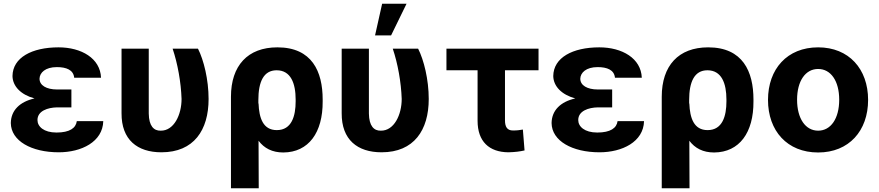

<svg xmlns="http://www.w3.org/2000/svg" viewBox="-20 -807 4716 1030"><path d="M38 -147C39 -51 149 10 295 10C417 10 531 -46 534 -157H392C387 -120 354 -96 283 -96C215 -96 181 -128 181 -163C181 -212 236 -230 286 -231H363V-327H286C229 -327 192 -349 192 -385C193 -417 223 -447 285 -447C336 -447 374 -432 378 -390H522C518 -494 417 -553 294 -553C151 -553 48 -498 47 -399C48 -344 92 -299 165 -279C86 -261 39 -215 38 -147Z M632 -546V-200C631 -57 717 10 846 10C1020 10 1099 -109 1099 -276C1099 -380 1073 -485 1042 -546H906C933 -466 951 -366 954 -276C954 -191 913 -105 842 -106C805 -105 779 -131 778 -198V-546Z M1219 -288V203H1368L1367 -52C1397 -12 1440 11 1500 11C1636 10 1712 -96 1711 -263V-273C1711 -423 1654 -553 1468 -553C1309 -553 1219 -455 1219 -288ZM1366 -252V-270C1366 -368 1394 -430 1464 -430C1540 -430 1566 -360 1566 -273V-263C1566 -185 1545 -109 1465 -109C1391 -109 1370 -174 1367 -252Z M1813 -546V-200C1812 -57 1898 10 2027 10C2201 10 2280 -109 2280 -276C2280 -380 2254 -485 2223 -546H2087C2114 -466 2132 -366 2135 -276C2135 -191 2094 -105 2023 -106C1986 -105 1960 -131 1959 -198V-546ZM1992 -617H2078L2161 -787H2030Z M2869 -546H2375V-430H2542V-159C2542 -48 2604 9 2707 10C2743 9 2768 6 2794 0L2785 -112C2766 -109 2756 -107 2732 -107C2701 -107 2689 -126 2689 -162V-430H2869Z M2939 -147C2940 -51 3050 10 3196 10C3318 10 3432 -46 3435 -157H3293C3288 -120 3255 -96 3184 -96C3116 -96 3082 -128 3082 -163C3082 -212 3137 -230 3187 -231H3264V-327H3187C3130 -327 3093 -349 3093 -385C3094 -417 3124 -447 3186 -447C3237 -447 3275 -432 3279 -390H3423C3419 -494 3318 -553 3195 -553C3052 -553 2949 -498 2948 -399C2949 -344 2993 -299 3066 -279C2987 -261 2940 -215 2939 -147Z M3530 -288V203H3679L3678 -52C3708 -12 3751 11 3811 11C3947 10 4023 -96 4022 -263V-273C4022 -423 3965 -553 3779 -553C3620 -553 3530 -455 3530 -288ZM3677 -252V-270C3677 -368 3705 -430 3775 -430C3851 -430 3877 -360 3877 -273V-263C3877 -185 3856 -109 3776 -109C3702 -109 3681 -174 3678 -252Z M4369 11C4534 11 4637 -105 4637 -271C4637 -437 4534 -553 4369 -553C4203 -553 4100 -437 4100 -271C4100 -105 4203 11 4369 11ZM4256 -272C4256 -373 4301 -437 4369 -437C4437 -437 4482 -373 4482 -272C4482 -171 4437 -106 4369 -106C4301 -106 4256 -171 4256 -272Z"/></svg>

Font: Wafeq
Style: Bold
Weight: 700
Designer: Rasmus Andersson & Azza Alameddine
Foundry: Google & TypeTogether
Version: Version 3.000;FEAKit 1.0